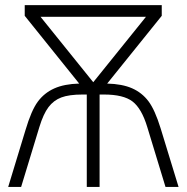

<svg xmlns="http://www.w3.org/2000/svg" viewBox="-20 -734 733 754"><path d="M615.2 -713.9V-671.9L400.9 -405.8Q460 -404.3 498.8 -387.2Q537.6 -370.1 563 -336.4Q588.4 -302.7 610.8 -230Q633.3 -157.2 681.2 0H629.9L558.1 -235.8Q536.1 -308.1 500.5 -335.4Q464.8 -362.8 388.2 -362.8H371.1V0H320.8V-362.8H304.2Q251 -362.8 220.7 -351.3Q190.4 -339.8 170.4 -313.2Q150.4 -286.6 134.8 -235.8L63 0H12.2L80.1 -223.1Q103 -300.3 128.4 -334.7Q153.8 -369.1 193.1 -386.7Q232.4 -404.3 291 -405.8L77.1 -671.9V-713.9ZM553.2 -668H139.2L346.2 -411.1Z"/></svg>

Font: JBL Sans
Style: Light
Weight: 300
Version: Version 1.10